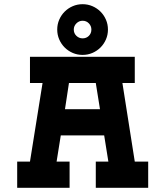

<svg xmlns="http://www.w3.org/2000/svg" viewBox="-20 -896 789 916"><path d="M62 -125H123L183 -500H123V-625H623V-500H564L623 -125H687V0H437V-125H497L477 -250H270L250 -125H312V0H62ZM457 -375 437 -500H309L290 -375ZM374 -876Q399 -876 421 -866.5Q443 -857 459.5 -840.5Q476 -824 485.5 -802Q495 -780 495 -755Q495 -730 485.5 -708Q476 -686 459.5 -669.5Q443 -653 421 -643.5Q399 -634 374 -634Q349 -634 327 -643.5Q305 -653 288.5 -669.5Q272 -686 262.5 -708Q253 -730 253 -755Q253 -780 262.5 -802Q272 -824 288.5 -840.5Q305 -857 327 -866.5Q349 -876 374 -876ZM374 -797Q357 -797 344.5 -784.5Q332 -772 332 -755Q332 -737 344.5 -725Q357 -713 374 -713Q392 -713 404 -725Q416 -737 416 -755Q416 -772 404 -784.5Q392 -797 374 -797Z"/></svg>

Font: Eyechart
Style: Regular
Weight: 400
Designer: Peter Wiegel
Foundry: Peter Wiegel
Version: Version 1.000